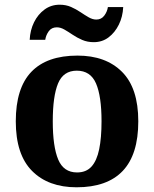

<svg xmlns="http://www.w3.org/2000/svg" viewBox="-20 -785 655 815"><path d="M305 10Q185 10 116 -59.5Q47 -129 47 -270Q47 -411 113 -480Q179 -549 309 -549Q429 -549 498 -480Q567 -411 567 -270Q567 -129 501 -59.5Q435 10 305 10ZM307 -53Q346 -53 368.5 -78Q391 -103 401 -151.5Q411 -200 411 -270Q411 -377 387.5 -431Q364 -485 306 -485Q249 -485 226.5 -431Q204 -377 204 -270Q204 -163 227 -108Q250 -53 307 -53ZM378 -606Q351 -606 329 -615.5Q307 -625 288.5 -637.5Q270 -650 253.5 -659.5Q237 -669 221 -669Q199 -669 187 -652.5Q175 -636 172 -616H106Q108 -657 124.5 -690.5Q141 -724 169 -744.5Q197 -765 233 -765Q260 -765 281.5 -755.5Q303 -746 321.5 -733.5Q340 -721 356.5 -711.5Q373 -702 389 -702Q410 -702 422.5 -718.5Q435 -735 438 -755H503Q501 -714 484.5 -680.5Q468 -647 441 -626.5Q414 -606 378 -606Z"/></svg>

Font: Noto Rashi Hebrew
Style: Bold
Weight: 700
Version: Version 1.006